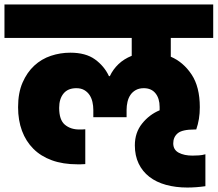

<svg xmlns="http://www.w3.org/2000/svg" viewBox="-34 -760 975 860"><path d="M-14 -740H921V-590H731V-506Q787 -482 824 -426.5Q861 -371 861 -280Q861 -252 857 -227.5Q853 -203 845 -180H838Q782 -180 762 -163Q742 -146 742 -118Q742 -89 766.5 -76Q791 -63 828 -63Q842 -63 857 -64Q872 -65 886 -69V74Q844 80 805 80Q753 80 709.5 68Q666 56 635 32Q604 8 587 -27.5Q570 -63 570 -109Q570 -166 602.5 -206.5Q635 -247 681 -266V-281Q681 -319 662.5 -342Q644 -365 610 -365Q589 -365 574 -356.5Q559 -348 550 -334.5Q541 -321 537 -303.5Q533 -286 533 -268V-235H384V-268Q384 -286 380 -303.5Q376 -321 367 -334.5Q358 -348 343.5 -356.5Q329 -365 308 -365Q270 -365 250.5 -341Q231 -317 231 -277Q231 -223 256.5 -201.5Q282 -180 321 -180Q326 -180 333 -180Q340 -180 348 -181V-25Q336 -24 327 -24Q318 -24 313 -24Q248 -24 198.5 -42Q149 -60 115.5 -93.5Q82 -127 64.5 -174Q47 -221 47 -280Q47 -344 67 -390Q87 -436 119.5 -466Q152 -496 194 -510Q236 -524 281 -524Q350 -524 391.5 -494Q433 -464 454 -419H458Q472 -449 496.5 -472.5Q521 -496 556 -510V-590H-14Z"/></svg>

Font: SVN-Poppins ExtraBold
Style: Regular
Weight: 800
Designer: Ninad Kale (Devanagari), Jonny Pinhorn (Latin)
Foundry: Indian Type Foundry
Version: Version 3.002 2017; ttfautohint (v1.8.3)